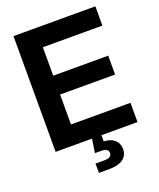

<svg xmlns="http://www.w3.org/2000/svg" viewBox="-167 -829 938 1134"><g transform="rotate(-20 302.0 -262.0)"><path d="M57.1 0H286.1L272.5 86.4H312.5C341.8 86.4 356.9 96.7 356.9 115.7C356.9 135.7 341.8 145.5 312.5 145.5H254.9V204.1H321.3C393.6 204.1 437.5 175.8 437.5 119.6C437.5 73.2 403.3 40.5 345.2 39.1V0H571.8V-121.1H197.8V-309.1H543.5V-427.7H197.8V-606.4H571.8V-727.5H57.1Z"/></g></svg>

Font: Raveo Display Display SemiBold
Style: Regular
Weight: 600
Designer: Jakub Foglar, Rasmus Andersson (Inter)
Foundry: Jakubfoglar.com
Version: Version 1.100;Glyphs 3.2.3 (3260)